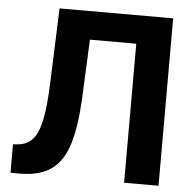

<svg xmlns="http://www.w3.org/2000/svg" viewBox="-52 -779 834 831"><g transform="rotate(5 365.0 -363.5)"><path d="M23.8 0V-123.6L44.4 -125.4Q84.5 -128.9 108.8 -155.9Q133.2 -182.9 145.4 -242.7Q157.7 -302.6 161.2 -403.8L173.3 -727.3H666.9V0H517.4V-604H316.1L304.7 -350.9Q299 -229 275.7 -151.5Q252.5 -73.9 201.9 -36.9Q151.3 0 63.6 0Z"/></g></svg>

Font: Inter Zeller
Style: Bold
Weight: 700
Designer: Rasmus Andersson; Joe Bland
Foundry: zeller
Version: Version 3.015;git-dec3a8cb1